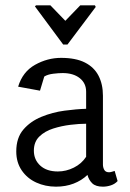

<svg xmlns="http://www.w3.org/2000/svg" viewBox="-20 -696 488 720"><path d="M115 -676H169L225 -618L281 -676H336L339 -670L233 -529H217L111 -672ZM190 4Q150 4 116 -11.5Q82 -27 61.5 -57Q41 -87 41 -128Q41 -179 67.5 -210Q94 -241 135.5 -258Q177 -275 222 -281Q267 -287 303 -288V-352Q303 -384 279 -403Q255 -422 215 -422Q200 -422 179.5 -419.5Q159 -417 146 -409L130 -356L48 -371Q65 -427 111.5 -453Q158 -479 209 -479Q264 -479 298.5 -461.5Q333 -444 349.5 -412Q366 -380 366 -337V-79Q366 -68 371 -59Q376 -50 389 -50Q394 -50 400 -52Q406 -54 410 -55L421 -17Q411 -6 396 -1Q381 4 366 4Q339 4 326 -8.5Q313 -21 308 -40Q286 -19 256 -7.5Q226 4 190 4ZM197 -53Q228 -53 257 -67.5Q286 -82 303 -108V-232Q278 -232 244.5 -228Q211 -224 179.5 -214Q148 -204 127.5 -184Q107 -164 107 -131Q107 -97 131 -75Q155 -53 197 -53Z"/></svg>

Font: Kreon Light
Style: Regular
Weight: 300
Designer: Julia Petretta
Foundry: Julia Petretta and Eli Heuer
Version: Version 2.002